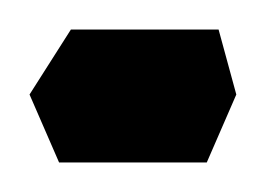

<svg xmlns="http://www.w3.org/2000/svg" viewBox="-40 -110 180 130"><path d="M0 0H100L120 -46L108 -90H8L-20 -46Z"/></svg>

Font: FiraGO Unicode
Style: Regular
Weight: 400
Designer: bBox Type
Foundry: bBox Type GmbH
Version: Version 1.001;PS 001.001;hotconv 1.0.88;makeotf.lib2.5.64775